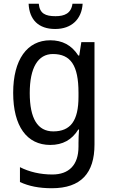

<svg xmlns="http://www.w3.org/2000/svg" viewBox="-20 -760 599 1020"><path d="M419 -740H365C358 -689 323 -674 275 -674C221 -674 191 -688 186 -740H132C136 -656 184 -606 273 -606C361 -606 414 -659 419 -740ZM247 -546C124 -546 50 -443 50 -267C50 -89 123 10 247 10C313 10 362 -17 396 -72H400C398 -53 397 -18 397 0V19C397 117 346 167 258 167C194 167 135 153 86 128V207C133 229 188 240 255 240C411 240 482 159 482 8V-536H412L401 -465H396C360 -521 310 -546 247 -546ZM261 -473C355 -473 397 -413 397 -268V-246C397 -119 355 -62 263 -62C180 -62 138 -130 138 -266C138 -399 181 -473 261 -473Z"/></svg>

Font: Noto Sans Sinhala SemiCondensed
Style: Regular
Weight: 400
Width: 4
Designer: Jelle Bosma - Monotype Design Team
Foundry: Monotype Imaging Inc.
Version: Version 2.006